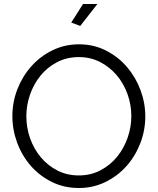

<svg xmlns="http://www.w3.org/2000/svg" viewBox="-20 -937 791 962"><path d="M382 -807 337 -824 396 -917H468ZM375 5Q301 5 239.5 -25.5Q178 -56 134 -106.5Q90 -157 66 -222Q42 -287 42 -355Q42 -426 67.5 -491Q93 -556 138 -606Q183 -656 244 -685.5Q305 -715 376 -715Q450 -715 511.5 -683.5Q573 -652 616.5 -601Q660 -550 684 -485.5Q708 -421 708 -354Q708 -283 682.5 -218Q657 -153 612.5 -103.5Q568 -54 507 -24.5Q446 5 375 5ZM112 -355Q112 -297 131 -243.5Q150 -190 185 -148.5Q220 -107 268 -82.5Q316 -58 375 -58Q435 -58 484 -84Q533 -110 567 -152Q601 -194 619.5 -247Q638 -300 638 -355Q638 -413 618.5 -466.5Q599 -520 564 -561Q529 -602 481 -626.5Q433 -651 375 -651Q315 -651 266 -625.5Q217 -600 183 -558Q149 -516 130.5 -463Q112 -410 112 -355Z"/></svg>

Font: PTCRaleway
Style: Regular
Weight: 400
Designer: Matt McInerney, Pablo Impallari, Rodrigo Fuenzalida
Foundry: Matt McInerney, Pablo Impallari, Rodrigo Fuenzalida
Version: Version 3.000g; ttfautohint (v1.5) -l 8 -r 28 -G 28 -x 14 -D